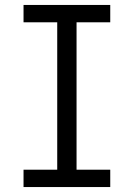

<svg xmlns="http://www.w3.org/2000/svg" viewBox="-20 -755 540 775"><path d="M75 0V-70H211V-665H75V-735H425V-665H289V-70H425V0Z"/></svg>

Font: Iosevka Web
Style: Regular
Weight: 400
Monospace: yes
Designer: Belleve Invis
Foundry: Belleve Invis
Version: Version 28.0.3; ttfautohint (v1.8.3)